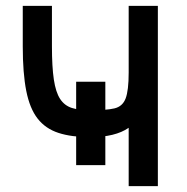

<svg xmlns="http://www.w3.org/2000/svg" viewBox="-20 -638 640 658"><path d="M341 -72H241V-358H341ZM421 0V-200Q398 -184 365 -176Q332 -168 290 -168Q225 -168 180.5 -182.5Q136 -197 109 -231.5Q82 -266 70 -326.5Q58 -387 58 -479V-618H158V-479Q158 -409 164.5 -365.5Q171 -322 186 -299Q201 -276 226.5 -268Q252 -260 290 -260Q344 -260 372 -266.5Q400 -273 410.5 -300.5Q421 -328 421 -389V-618H521V0Z"/></svg>

Font: Victor Mono
Style: Bold
Weight: 700
Monospace: yes
Designer: Rune Bjørnerås
Version: Version 1.561;gftools[0.9.30]